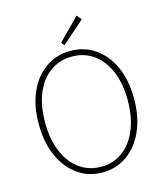

<svg xmlns="http://www.w3.org/2000/svg" viewBox="-135 -1034 984 1148"><g transform="rotate(-15 357.0 -460.0)"><path d="M357 13Q271 13 204.5 -34Q138 -81 100 -166Q62 -251 62 -365Q62 -480 100 -563.5Q138 -647 204.5 -693Q271 -739 357 -739Q443 -739 509.5 -693Q576 -647 614 -563.5Q652 -480 652 -365Q652 -251 614 -166Q576 -81 509.5 -34Q443 13 357 13ZM357 -22Q434 -22 491.5 -64.5Q549 -107 581 -184Q613 -261 613 -365Q613 -469 581 -545Q549 -621 491.5 -662.5Q434 -704 357 -704Q281 -704 223 -662.5Q165 -621 133 -545Q101 -469 101 -365Q101 -261 133 -184Q165 -107 223 -64.5Q281 -22 357 -22ZM333 -781 317 -800 448 -933 473 -904Z"/></g></svg>

Font: Noto Sans HK Thin Thin
Style: Regular
Weight: 250
Version: Version 2.004-H2;hotconv 1.0.118;makeotfexe 2.5.65603